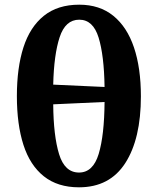

<svg xmlns="http://www.w3.org/2000/svg" viewBox="-20 -789 673 819"><path d="M317 10Q226 10 167 -37Q108 -84 80 -171Q52 -258 52 -379Q52 -500 80 -587Q108 -674 167 -721.5Q226 -769 318 -769Q405 -769 463.5 -721.5Q522 -674 551.5 -586.5Q581 -499 581 -378Q581 -197 514.5 -93.5Q448 10 317 10ZM426 -418Q424 -553 400.5 -629Q377 -705 318 -705Q259 -705 234.5 -630.5Q210 -556 207 -428ZM317 -53Q377 -53 401 -132.5Q425 -212 426 -354L207 -344Q208 -210 232 -131.5Q256 -53 317 -53Z"/></svg>

Font: NotoSerif-Bold
Style: Regular
Weight: 700
Designer: Monotype Design Team
Foundry: Monotype Imaging Inc.
Version: Version 2.007; ttfautohint (v1.8) -l 8 -r 50 -G 200 -x 14 -D